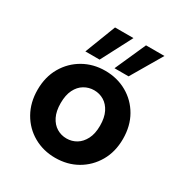

<svg xmlns="http://www.w3.org/2000/svg" viewBox="-172 -854 940 993"><g transform="rotate(30 298.0 -357.5)"><path d="M297 12Q226 12 168 -21Q110 -54 76.5 -113Q43 -172 43 -248Q43 -325 77 -383.5Q111 -442 169 -475Q227 -508 298 -508Q370 -508 428 -475Q486 -442 519.5 -383.5Q553 -325 553 -248Q553 -171 519 -112.5Q485 -54 427.5 -21Q370 12 297 12ZM298 -104Q330 -104 356.5 -120Q383 -136 399.5 -168Q416 -200 416 -248Q416 -296 400 -328Q384 -360 357.5 -376Q331 -392 299 -392Q267 -392 240 -376Q213 -360 197 -328Q181 -296 181 -248Q181 -200 197 -168Q213 -136 239.5 -120Q266 -104 298 -104ZM332 -543 414 -727H524L416 -543ZM158 -543 229 -727H339L243 -543Z"/></g></svg>

Font: DM Sans 28pt
Style: Bold
Weight: 700
Version: Version 4.004;gftools[0.9.30]